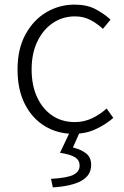

<svg xmlns="http://www.w3.org/2000/svg" viewBox="-20 -567 539 832"><path d="M299 13Q230 13 175 -20Q120 -53 88 -115.5Q56 -178 56 -266Q56 -355 90.5 -418Q125 -481 181 -514Q237 -547 303 -547Q357 -547 394.5 -527Q432 -507 459 -482L426 -442Q401 -465 371.5 -480.5Q342 -496 305 -496Q251 -496 208.5 -467Q166 -438 141.5 -386.5Q117 -335 117 -266Q117 -198 140.5 -146.5Q164 -95 206 -66.5Q248 -38 304 -38Q345 -38 380 -55Q415 -72 442 -97L471 -56Q436 -26 393 -6.5Q350 13 299 13ZM209 245 201 208Q273 204 299 190Q325 176 325 151Q325 127 305 114.5Q285 102 240 95L286 -2H329L296 72Q332 81 353.5 98Q375 115 375 148Q375 193 332.5 216.5Q290 240 209 245Z"/></svg>

Font: Noto Sans HK Thin Light
Style: Regular
Weight: 300
Version: Version 2.004-H2;hotconv 1.0.118;makeotfexe 2.5.65603